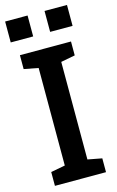

<svg xmlns="http://www.w3.org/2000/svg" viewBox="-135 -956 614 1009"><g transform="rotate(-15 171.5 -451.0)"><path d="M32.2 0V-75.2L109.9 -89.8V-620.6L32.2 -635.3V-710.9H310.1V-635.3L232.9 -620.6V-89.8L310.1 -75.2V0ZM217.3 -788.1V-901.9H339.4V-788.1ZM2.9 -788.1V-901.9H125V-788.1Z"/></g></svg>

Font: Roboto Slab LO Medium
Style: Regular
Weight: 500
Designer: Google
Version: Version 2.000